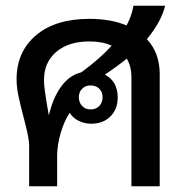

<svg xmlns="http://www.w3.org/2000/svg" viewBox="-20 -652 649 672"><path d="M494 -515Q539 -467 539 -393V0H440V-384Q440 -418 424 -447Q387 -417 347 -391Q392 -367 392 -311Q392 -270 366.5 -244.5Q341 -219 299 -219Q276 -219 255.5 -229Q235 -239 224 -257Q205 -229 192.5 -187Q180 -145 180 -107V0H82V-145Q82 -168 63 -240Q51 -285 44.5 -316.5Q38 -348 38 -374Q38 -471 106 -528.5Q174 -586 293 -586Q368 -586 423 -563Q442 -599 447 -632H558Q544 -575 494 -515ZM371 -492Q339 -507 293 -507Q220 -507 177 -470.5Q134 -434 134 -372Q134 -350 139 -320Q144 -290 145 -282L151 -248Q165 -309 194 -349Q223 -389 265 -399Q331 -448 371 -492ZM339 -312Q339 -330 327.5 -341.5Q316 -353 297 -353Q279 -353 267.5 -341.5Q256 -330 256 -312Q256 -293 267.5 -281Q279 -269 297 -269Q316 -269 327.5 -281Q339 -293 339 -312Z"/></svg>

Font: Sarabun Medium
Style: Regular
Weight: 500
Designer: Suppakit Chalermlarp | Katatrad Co.,Ltd.
Foundry: Cadson Demak Co.,Ltd.
Version: Version 1.000; ttfautohint (v1.6)